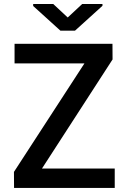

<svg xmlns="http://www.w3.org/2000/svg" viewBox="-20 -927 640 947"><path d="M187 -95.7H545.9V0H49.3L48.8 -79.1L396.5 -614.3H51.8V-710.9H534.7L535.2 -633.8ZM314 -840.8 385.3 -907.2H485.4V-898.4L350.1 -775.9H277.8L143.6 -897.5V-907.2H242.7Z"/></svg>

Font: Roboto Mono
Style: Regular
Weight: 500
Designer: Google
Version: Version 2.000986; 2015; ttfautohint (v1.3)